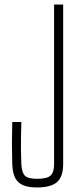

<svg xmlns="http://www.w3.org/2000/svg" viewBox="-20 -820 359 845"><path d="M142 5Q104.5 5 81 -5.2Q57.5 -15.5 46.2 -38.2Q35 -61 34 -98Q32.5 -150.5 32.5 -190.5Q32.5 -230.5 34 -283H74Q73 -250.5 72.5 -220.5Q72 -190.5 72.2 -160.5Q72.5 -130.5 74 -98Q75.5 -61.5 89.2 -47.2Q103 -33 142 -33Q187 -33 202.5 -47.2Q218 -61.5 218 -98V-800H258V-98Q258 -42.5 231.2 -18.8Q204.5 5 142 5Z"/></svg>

Font: Big Shoulders Text Thin Thin
Style: Regular
Weight: 250
Version: Version 2.002